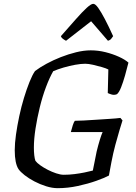

<svg xmlns="http://www.w3.org/2000/svg" viewBox="-20 -983 712 1003"><path d="M281 0Q253 0 221 -10Q189 -20 159.5 -35.5Q130 -51 108.5 -68Q87 -85 77 -99Q67 -114 62 -139Q57 -164 57 -198Q57 -234 63.5 -280Q70 -326 80.5 -375.5Q91 -425 105 -471Q119 -517 134 -554.5Q149 -592 163 -612Q188 -631 223 -650Q258 -669 297.5 -684.5Q337 -700 377.5 -710Q418 -720 454 -720Q493 -720 531 -710.5Q569 -701 601 -686.5Q633 -672 651 -656Q643 -623 633 -588Q623 -553 612.5 -526.5Q602 -500 591 -491Q577 -485 562.5 -489.5Q548 -494 543 -497L546 -620Q535 -626 512.5 -632.5Q490 -639 466 -644.5Q442 -650 425 -650Q403 -650 372.5 -644.5Q342 -639 311.5 -630Q281 -621 258 -611Q239 -578 220.5 -529Q202 -480 188 -423Q174 -366 165.5 -311Q157 -256 157 -212Q157 -190 159 -172Q161 -154 165 -143Q173 -132 190.5 -119.5Q208 -107 229.5 -96Q251 -85 273.5 -77.5Q296 -70 313 -70Q341 -70 369 -73.5Q397 -77 421.5 -82Q446 -87 465 -92L485 -192Q493 -225 501.5 -252.5Q510 -280 516 -293H350Q355 -313 360.5 -329.5Q366 -346 371 -352Q387 -352 417 -353.5Q447 -355 482.5 -357.5Q518 -360 552 -362Q586 -364 609 -367L620 -354Q614 -335 604 -302Q594 -269 582.5 -226Q571 -183 562 -136L549 -66Q527 -54 483.5 -38.5Q440 -23 387 -11.5Q334 0 281 0ZM325 -770Q315 -775 307.5 -781Q300 -787 298 -794Q343 -845 376.5 -883Q410 -921 433 -942Q456 -963 467 -963Q478 -963 493 -942Q508 -921 528 -883Q548 -845 571 -794Q567 -788 561 -780.5Q555 -773 544 -770L456 -872Z"/></svg>

Font: Texturina 12pt
Style: Italic
Weight: 400
Italic angle: -11°
Designer: Guillermo Torres Carreño
Foundry: Omnibus-Type
Version: Version 1.002